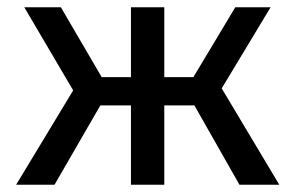

<svg xmlns="http://www.w3.org/2000/svg" viewBox="-20 -510 815 530"><path d="M341.5 0V-219H208V-297H341.5V-490H433.5V-297H566V-219H433.5V0ZM24.5 0 182 -260.5 47 -490H148L281.5 -261.5L130.5 0ZM641 0 492.5 -261.5 629.5 -490H727L592 -266L751 0Z"/></svg>

Font: Geologica Cursive Light
Style: Regular
Weight: 300
Designer: Sindre Bremnes, Frode Helland
Foundry: Monokrom Skriftforlag AS
Version: Version 1.010;gftools[0.9.28]